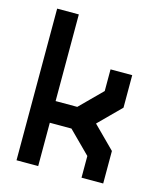

<svg xmlns="http://www.w3.org/2000/svg" viewBox="-105 -760 697 836"><g transform="rotate(15 244.0 -342.0)"><path d="M48.8 -683.6H146.5V-293H244.1L341.8 -390.6V-488.3H439.5V-341.8L341.8 -244.1L439.5 -146.5V0H341.8V-97.7L244.1 -195.3H146.5V0H48.8Z"/></g></svg>

Font: BabelStone Runic Elder Futhark
Style: Regular
Weight: 400
Designer: Andrew West
Foundry: BabelStone
Version: Version 3.005 March 14, 2022